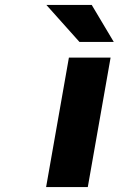

<svg xmlns="http://www.w3.org/2000/svg" viewBox="-20 -763 484 783"><path d="M338 0 431 -528H261L168 0ZM444 -592 354 -743H169L304 -592Z"/></svg>

Font: Asimov
Style: XWidIt
Weight: 500
Designer: Google
Version: Version 2.000980; 2014